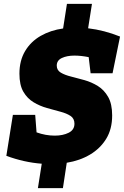

<svg xmlns="http://www.w3.org/2000/svg" viewBox="-20 -853 645 998"><path d="M177 125 197 -2Q105 -9 13 -43L47 -256H163L170 -165Q217 -148 265 -148Q307 -148 337 -163Q367 -178 367 -210Q367 -237 346.5 -250.5Q326 -264 293.5 -272.5Q261 -281 224 -291.5Q187 -302 154.5 -321.5Q122 -341 101.5 -376Q81 -411 81 -470Q81 -538 110.5 -587.5Q140 -637 191.5 -666.5Q243 -696 308 -705L328 -833H458L438 -706Q522 -696 604 -663L565 -472H451L441 -556Q401 -564 367 -564Q328 -564 301.5 -551.5Q275 -539 275 -512Q275 -488 296 -475.5Q317 -463 349.5 -455Q382 -447 419 -436.5Q456 -426 488.5 -406Q521 -386 542 -349.5Q563 -313 563 -253Q563 -182 532 -131.5Q501 -81 448 -49.5Q395 -18 327 -7L307 125Z"/></svg>

Font: Bitter Black
Style: Italic
Weight: 900
Italic angle: -9°
Designer: Sol Matas, and Bitter project Authors
Foundry: Sol Matas
Version: Version 2.001